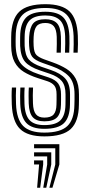

<svg xmlns="http://www.w3.org/2000/svg" viewBox="-20 -628 420 896"><path d="M187 -61.8Q150.5 -61.8 133.1 -80.8Q115.8 -99.8 114 -145Q113.5 -160.2 113.4 -180Q113.2 -199.8 114.5 -219.5H134.2Q133.2 -202 133.1 -182.6Q133 -163.2 133.8 -146.5Q135 -110.5 147.5 -94.9Q160 -79.2 187 -79.2Q217.8 -79.2 230.2 -93.8Q242.8 -108.2 243.5 -139Q244 -152 244 -163.4Q244 -174.8 244 -187.8Q244 -216.5 232.9 -229.4Q221.8 -242.2 201.2 -249L154.5 -264.2Q118.8 -275.8 91.4 -292.5Q64 -309.2 48.4 -337.9Q32.8 -366.5 32.2 -413.5Q32 -426.8 32.1 -437.2Q32.2 -447.8 32.2 -456.5Q32.8 -537.2 69.5 -572.9Q106.2 -608.5 191.8 -608.5Q269.5 -608.5 304.8 -574.4Q340 -540.2 343.2 -461.2Q344 -444 343.8 -422.8Q343.5 -401.5 342.5 -382.2H322.8Q323.5 -399.8 323.9 -421.1Q324.2 -442.5 323.5 -460Q320.5 -530.2 289.9 -560.5Q259.2 -590.8 191.8 -590.8Q117.5 -590.8 85.6 -559.2Q53.8 -527.8 53.2 -456.5Q53 -445.2 52.9 -435.5Q52.8 -425.8 53.2 -413.5Q55.5 -354.8 81 -327.1Q106.5 -299.5 160.5 -281.8L206.5 -266.8Q239.8 -255.5 252.2 -237.4Q264.8 -219.2 264.8 -187.8Q264.8 -175.8 264.9 -164.1Q265 -152.5 264.5 -138.8Q263.8 -98.5 246.1 -80.1Q228.5 -61.8 187 -61.8ZM187 -26.8Q128.5 -26.8 102.8 -54.2Q77 -81.8 74.5 -143Q74 -160.2 73.9 -180.1Q73.8 -200 75 -219.5H95Q93.5 -199.8 93.6 -179.5Q93.8 -159.2 94.2 -144Q96.2 -90.8 117.9 -67.5Q139.5 -44.2 187 -44.2Q240.2 -44.2 262.4 -67Q284.5 -89.8 285.5 -138.8Q285.8 -152.2 285.8 -163.5Q285.8 -174.8 285.8 -187.8Q285.8 -228.8 268 -250Q250.2 -271.2 211.8 -284L166.8 -299.2Q117.5 -315.8 97 -339.8Q76.5 -363.8 74 -413.8Q73.5 -426 73.8 -435.9Q74 -445.8 74 -456.2Q74.5 -518.2 101.5 -545.8Q128.5 -573.2 191.8 -573.2Q249.2 -573.2 275.2 -546.9Q301.2 -520.5 303.8 -459.5Q304.2 -443.8 304.2 -425Q304.2 -406.2 303 -382.2H283.2Q284.2 -406.2 284.4 -424.5Q284.5 -442.8 284 -459.2Q281.8 -513.2 259.1 -534.5Q236.5 -555.8 191.8 -555.8Q140 -555.8 117.8 -532.4Q95.5 -509 95 -456.2Q95 -445 94.8 -435.4Q94.5 -425.8 95 -413.8Q97.2 -369.8 114.9 -350.1Q132.5 -330.5 172.8 -316.5L216.8 -301.5Q263 -285.8 284.9 -261Q306.8 -236.2 306.8 -187.8Q306.8 -174.8 306.8 -163Q306.8 -151.2 306.5 -138.8Q305.5 -79.8 278.4 -53.2Q251.2 -26.8 187 -26.8ZM187 8.5Q109 8.5 73.6 -26.1Q38.2 -60.8 35 -141.2Q34.2 -160.2 34.2 -181.2Q34.2 -202.2 35.5 -219.5H55.2Q54 -203.2 54 -182Q54 -160.8 54.8 -142.2Q57.5 -71 88.2 -40.1Q119 -9.2 187 -9.2Q262 -9.2 294.1 -39.6Q326.2 -70 327.2 -138.5Q327.8 -151.2 327.8 -163Q327.8 -174.8 327.8 -187.8Q327.8 -245 300.2 -273.1Q272.8 -301.2 222 -319L179 -334.2Q142 -347.2 130 -363.6Q118 -380 116 -413.8Q114.5 -431 116 -456.2Q118.8 -500 135.1 -519.1Q151.5 -538.2 191.8 -538.2Q226.5 -538.2 244.6 -520.8Q262.8 -503.2 264.2 -457.2Q264.8 -445 264.6 -425Q264.5 -405 263.8 -382.2H244Q245.8 -425 244.8 -456.2Q243.5 -491 230.9 -505.9Q218.2 -520.8 191.8 -520.8Q162.8 -520.8 150.8 -505.8Q138.8 -490.8 137 -456.2Q135.8 -433.5 137 -413.8Q138.8 -382 150.4 -371Q162 -360 185 -351.5L227 -336.5Q262.5 -323.8 289.9 -306.9Q317.2 -290 332.9 -261.9Q348.5 -233.8 348.5 -187.8Q348.5 -174.2 348.6 -162.9Q348.8 -151.5 348.2 -138.5Q347.2 -61.2 310.6 -26.4Q274 8.5 187 8.5ZM210.5 248 238 139.5V64H139V45H257V139.5L224.8 248ZM181.8 248 200.2 139.5V101.8H139V82.8H219.2V139.5L196 248ZM153.2 248 162.5 139.5H139V120.5H181.5V139.5L167.5 248Z"/></svg>

Font: Big Shoulders Inline Display
Style: Bold
Weight: 700
Designer: Patric King
Foundry: XO Type Co
Version: Version 1.000